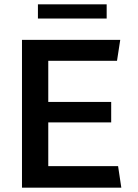

<svg xmlns="http://www.w3.org/2000/svg" viewBox="-20 -871 640 891"><path d="M82 0V-686H538L523 -589H204V-398H496V-303H204V-100H528L543 0ZM156 -785V-851H475V-785Z"/></svg>

Font: Chivo Mono Medium
Style: Regular
Weight: 500
Monospace: yes
Designer: Hector Gatti
Foundry: Omnibus-Type
Version: Version 1.008